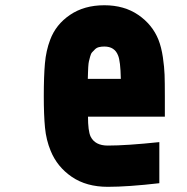

<svg xmlns="http://www.w3.org/2000/svg" viewBox="-20 -697 707 727"><path d="M375 -677.1Q450.5 -677.1 503.9 -640.3Q557.3 -603.5 580.1 -546.2Q591.1 -518.2 596.7 -480.5Q602.2 -442.7 603.2 -413.7Q604.2 -384.8 604.2 -333.3V-255.2H313.2Q313.2 -201.8 322.9 -180.3Q339.8 -145.8 388 -145.8Q459 -145.8 583.3 -158.9V-3.3Q464.8 10.4 388 10.4Q307.3 10.4 252 -27.3Q196.6 -65.1 171.9 -125.7Q154.9 -166.7 150.4 -213.5Q145.8 -260.4 145.8 -333.3Q145.8 -408.2 150.1 -456.7Q154.3 -505.2 169.9 -546.2Q191.4 -604.2 245.1 -640.6Q298.8 -677.1 375 -677.1ZM375 -520.8Q363.9 -520.8 354.8 -518.6Q345.7 -516.3 339.5 -510.1Q333.3 -503.9 328.8 -499Q324.2 -494.1 321.3 -482.7Q318.4 -471.4 316.7 -464.8Q315.1 -458.3 314.1 -443Q313.2 -427.7 313.2 -421.5Q313.2 -415.4 312.5 -398.4H437.5Q436.2 -465.5 427.1 -487Q414.1 -520.8 375 -520.8Z"/></svg>

Font: TypoPRO Monoid
Style: Bold
Weight: 700
Width: 4
Monospace: yes
Designer: Andreas Larsen (@larsenwork)
Version: Version 0.61